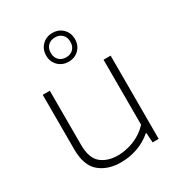

<svg xmlns="http://www.w3.org/2000/svg" viewBox="-192 -943 1007 1080"><g transform="rotate(-30 312.0 -403.0)"><path d="M280 9Q194 9 140.5 -36.5Q87 -82 87 -188.5V-540.5H133V-190.5Q133 -103 175 -68.2Q217 -33.5 284 -33.5Q335 -33.5 388 -54Q441 -74.5 482 -118V-540.5H528V0H488.5L484.5 -63H480.5Q439.5 -27.5 387.8 -9.2Q336 9 280 9ZM307.5 -628.5Q267 -628.5 240.5 -655Q214 -681.5 214 -721.5Q214 -762 240.5 -788.5Q267 -815 307.5 -815Q348 -815 374.5 -788.5Q401 -762 401 -721.5Q401 -681.5 374.5 -655Q348 -628.5 307.5 -628.5ZM307.5 -657Q335.5 -657 353.2 -674.2Q371 -691.5 371 -721.5Q371 -751.5 353.2 -768.8Q335.5 -786 307.5 -786Q279.5 -786 261.8 -768.8Q244 -751.5 244 -721.5Q244 -691.5 261.8 -674.2Q279.5 -657 307.5 -657Z"/></g></svg>

Font: Encode Sans Exp XLt
Style: Regular
Weight: 200
Width: 7
Designer: Multiple Designers
Foundry: Impallari Type
Version: Version 3.002; ttfautohint (v1.8.3) -l 8 -r 50 -G 200 -x 14 